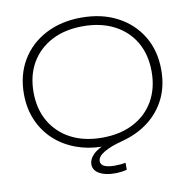

<svg xmlns="http://www.w3.org/2000/svg" viewBox="-98 -859 1126 1137"><g transform="rotate(-10 465.0 -290.5)"><path d="M574 172Q561 176 541 178.5Q521 181 501 181Q443 181 408 160.5Q373 140 373 105Q373 76 397 50Q415 30 451 12Q369 10 301 -15Q224 -43 168.5 -94.5Q113 -146 82.5 -217Q52 -288 52 -375Q52 -490 104 -577Q156 -664 249.5 -713Q343 -762 465 -762Q588 -762 681 -713Q774 -664 826 -577Q878 -490 878 -375Q878 -278 840.5 -202Q803 -126 735 -74.5Q667 -23 574 1Q508 18 466.5 42Q425 66 425 95Q425 136 510 136Q525 136 543 134.5Q561 133 574 130ZM110 -375Q110 -274 154 -198.5Q198 -123 277.5 -81.5Q357 -40 465 -40Q573 -40 653 -81.5Q733 -123 776.5 -198.5Q820 -274 820 -375Q820 -477 776.5 -552Q733 -627 653 -668.5Q573 -710 465 -710Q357 -710 277.5 -668.5Q198 -627 154 -552Q110 -477 110 -375Z"/></g></svg>

Font: Bounded
Style: Regular
Weight: 200
Designer: Vlad Churkin
Version: Version 1.0